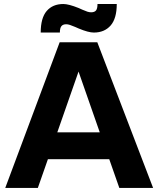

<svg xmlns="http://www.w3.org/2000/svg" viewBox="-20 -929 783 949"><path d="M569.8 0 520 -142.1H216.8L167 0H5.9L274.9 -720.2H460.9L736.8 0ZM181.2 -768.1Q181.2 -840.3 210.9 -874.8Q240.7 -909.2 293 -909.2Q319.3 -909.2 369.1 -889.2Q371.6 -888.2 386.7 -881.3Q401.9 -874.5 411.9 -871.3Q421.9 -868.2 430.2 -868.2Q447.3 -868.2 454.6 -877.4Q461.9 -886.7 461.9 -909.2H557.1Q557.1 -837.4 526.6 -802.7Q496.1 -768.1 443.8 -768.1Q417 -768.1 369.1 -788.1Q368.2 -788.6 351.8 -795.7Q335.4 -802.7 325.4 -805.9Q315.4 -809.1 307.1 -809.1Q291 -809.1 283.4 -799.6Q275.9 -790 275.9 -768.1ZM263.2 -274.9H473.1L368.2 -575.2Z"/></svg>

Font: Aspekta 400
Style: Bold
Weight: 700
Designer: Ivo Dolenc
Version: Version 2.000